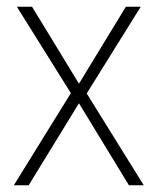

<svg xmlns="http://www.w3.org/2000/svg" viewBox="-20 -549 469 569"><path d="M190 -273 30 -529H75L214 -301L353 -529H397L237 -272L406 0H362L214 -243L65 0H21Z"/></svg>

Font: Noto Sans Lao Looped SemiCondensed ExtraLight
Style: Regular
Weight: 200
Width: 4
Designer: Mark Frömberg, Ben Mitchell
Foundry: The Fontpad Ltd
Version: Version 1.002; ttfautohint (v1.8.4.7-5d5b)